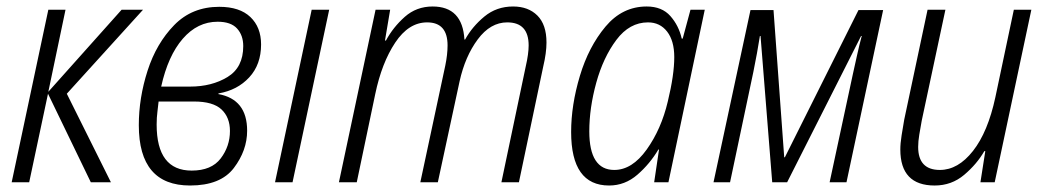

<svg xmlns="http://www.w3.org/2000/svg" viewBox="-20 -562 3215 592"><path d="M16 0 129 -532H182L129 -279L355 -532H421L186 -273L322 0H260L128 -273L70 0Z M566 10Q660 10 701 -44Q742 -98 742 -159Q742 -256 653 -272L654 -274Q712 -284 748.5 -323.5Q785 -363 785 -425Q785 -478 752 -509.5Q719 -541 656 -541Q572 -541 517 -484.5Q462 -428 435 -344Q408 -260 408 -176Q408 10 566 10ZM477 -295Q498 -390 543.5 -442.5Q589 -495 651 -495Q692 -495 711 -474Q730 -453 730 -420Q730 -354 681.5 -324.5Q633 -295 566 -295ZM571 -36Q463 -36 463 -178Q463 -200 465.5 -218.5Q468 -237 469 -249H578Q637 -249 663 -224.5Q689 -200 689 -158Q689 -111 660.5 -73.5Q632 -36 571 -36Z M828 0 941 -532H995L882 0Z M1025 0H1080L1137 -272Q1157 -368 1198.5 -430.5Q1240 -493 1297 -493Q1360 -493 1360 -422Q1360 -394 1353 -360L1276 0H1330L1397 -311Q1414 -388 1453 -440.5Q1492 -493 1544 -493Q1610 -493 1610 -422Q1610 -396 1601 -357L1526 0H1580L1655 -357Q1665 -399 1665 -431Q1665 -486 1637 -514Q1609 -542 1562 -542Q1511 -542 1473.5 -511Q1436 -480 1414 -440H1412Q1406 -542 1314 -542Q1264 -542 1228 -510Q1192 -478 1170 -437H1167L1183 -532H1138Z M1874 -38Q1797 -38 1797 -157Q1797 -229 1818.5 -307Q1840 -385 1880.5 -439Q1921 -493 1978 -493Q2015 -493 2037 -464.5Q2059 -436 2059 -386Q2059 -331 2039 -249Q2019 -164 1974 -101Q1929 -38 1874 -38ZM1858 10Q1907 10 1945.5 -23.5Q1984 -57 2010 -101H2012L1997 0H2041L2153 -532H2109L2085 -443H2082Q2073 -483 2047 -512.5Q2021 -542 1974 -542Q1899 -542 1847 -480Q1795 -418 1768 -328Q1741 -238 1741 -155Q1741 10 1858 10Z M2180 0H2231L2303 -341Q2309 -371 2314 -398Q2319 -425 2323 -451H2325L2361 0H2407L2635 -451H2637Q2629 -421 2623 -393.5Q2617 -366 2610 -335L2538 0H2590L2703 -531H2627L2400 -77H2398L2365 -531H2294Z M2862 10Q2914 10 2953 -23Q2992 -56 3015 -96H3018L3003 0H3047L3160 -532H3106L3049 -262Q3026 -155 2980 -96.5Q2934 -38 2878 -38Q2811 -38 2811 -109Q2811 -126 2814.5 -147Q2818 -168 2822 -190L2895 -532H2840L2768 -193Q2764 -170 2760 -145Q2756 -120 2756 -101Q2756 10 2862 10Z"/></svg>

Font: Noto Sans Display SemiCondensed Light
Style: Italic
Weight: 300
Width: 4
Italic angle: -12°
Designer: Monotype Design Team
Foundry: Monotype Imaging Inc.
Version: Version 1.900